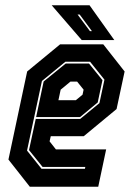

<svg xmlns="http://www.w3.org/2000/svg" viewBox="-20 -708 504 728"><path d="M371.5 -540 452.5 -437 422 -294.5 297.5 -191.5H172.5L168 -172L192 -141.5H382.5L352.5 0H93L12 -103L83 -437L208 -540ZM321.5 -474H228L139 -401L82.5 -137L137.5 -68H302L303.5 -75H141.5L90 -139L115.5 -257H284L357 -317L376 -406ZM317.5 -467 368.5 -404 350.5 -319.5 283.5 -264H117L145.5 -399L229 -467ZM272.5 -398.5H247L210 -368L201.5 -328H267.5L293 -349L297 -368ZM413.5 -556H290L176 -688H319.5ZM328.5 -590 282 -653H274L321 -590Z"/></svg>

Font: Tourney Condensed ExtraBold
Style: Italic
Weight: 800
Width: 3
Italic angle: -12°
Designer: Tyler Finck
Foundry: Etcetera Type Co
Version: Version 1.010; ttfautohint (v1.8.3)